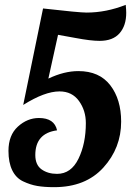

<svg xmlns="http://www.w3.org/2000/svg" viewBox="-20 -769 557 794"><path d="M500 -749Q502 -727 502 -716Q502 -663 474.5 -631.5Q447 -600 392 -600Q355 -600 292 -612Q229 -624 220 -625L180 -444Q245 -475 304 -475Q391 -475 436 -416.5Q481 -358 481 -266Q481 -157 407.5 -76Q334 5 204 5Q163 5 134 0Q105 -5 75.5 -19Q46 -33 30.5 -65Q15 -97 15 -145Q15 -210 54 -245.5Q93 -281 141 -281Q205 -281 216 -230Q126 -218 126 -128Q126 -87 152 -68.5Q178 -50 216 -50Q274 -50 304.5 -112.5Q335 -175 335 -260Q335 -312 306.5 -351.5Q278 -391 226 -391Q165 -391 76 -335L158 -734Q307 -717 338 -717Q419 -717 500 -749Z"/></svg>

Font: Lobster 1.3
Style: Regular
Weight: 400
Designer: Pablo Impallari
Foundry: Pablo Impallari. www.impallari.com
Version: Version 1.003 2010